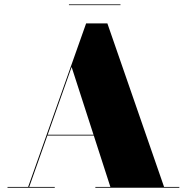

<svg xmlns="http://www.w3.org/2000/svg" viewBox="-20 -874 870 894"><path d="M198.5 -243V-246.5H453V-243ZM480 -765 744 -3.5H815V0H424V-3.5H494L313.5 -562L116 -3.5H235V0H15V-3.5H111L381 -765ZM301 -850V-853.5H541V-850Z"/></svg>

Font: Bodoni Moda 48pt Black
Style: Regular
Weight: 900
Designer: Owen Earl
Foundry: indestructible type
Version: Version 2.004